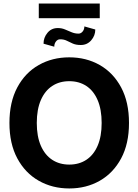

<svg xmlns="http://www.w3.org/2000/svg" viewBox="-20 -1064 789 1094"><path d="M374.6 9.8Q278 9.8 200.7 -34.2Q123.4 -78.1 78.6 -161.6Q33.8 -245 33.8 -363.3Q33.8 -482.3 78.6 -566Q123.4 -649.7 200.7 -693.5Q278 -737.3 374.6 -737.3Q471.4 -737.3 548.3 -693.5Q625.3 -649.7 670.2 -566Q715 -482.3 715 -363.3Q715 -244.7 670.2 -161.3Q625.3 -77.8 548.3 -34Q471.4 9.8 374.6 9.8ZM374.6 -126.2Q430.6 -126.2 472 -153.5Q513.5 -180.8 536.3 -233.7Q559.2 -286.6 559.2 -363.3Q559.2 -440.4 536.3 -493.6Q513.5 -546.8 472 -574.1Q430.6 -601.4 374.6 -601.4Q318.9 -601.4 277.4 -574.1Q235.8 -546.8 212.7 -493.6Q189.6 -440.4 189.6 -363.3Q189.6 -286.6 212.7 -233.7Q235.8 -180.8 277.4 -153.5Q318.9 -126.2 374.6 -126.2ZM460.7 -913.5 523 -895.9Q523 -861.1 499.6 -834.2Q476.1 -807.3 440 -807.6Q413.3 -807.6 394.9 -815.7Q376.6 -823.8 360.2 -832.1Q343.8 -840.3 322.1 -840Q308.3 -840.1 298.7 -827.5Q289.1 -814.9 289.3 -797.9L228.1 -815Q227.8 -849.6 250.5 -877Q273.1 -904.3 309.2 -904.1Q331.2 -904.3 350.1 -896.3Q369 -888.3 387.8 -880.4Q406.5 -872.5 427.1 -872.5Q440.5 -872.2 450.6 -884.1Q460.7 -896 460.7 -913.5ZM548.4 -1043.9V-960.4H201V-1043.9Z"/></svg>

Font: Inter Tight
Style: Regular
Weight: 400
Designer: Rasmus Andersson
Foundry: rsms
Version: Version 3.002